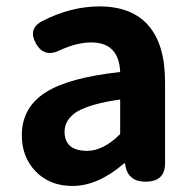

<svg xmlns="http://www.w3.org/2000/svg" viewBox="-20 -581 617 614"><path d="M211.9 13.7Q139.6 13.7 94.7 -32.2Q49.8 -78.1 49.8 -148.4Q49.8 -236.3 124.5 -284.7Q199.2 -333 364.3 -350.6Q360.4 -445.3 271.5 -445.3Q226.6 -445.3 172.9 -420.9Q121.1 -394.5 94.7 -442.4Q69.3 -488.3 113.3 -512.7Q206.1 -560.5 297.9 -560.5Q401.4 -560.5 454.6 -499.5Q507.8 -438.5 507.8 -319.3V-159.2V-58.6Q507.8 0 445.3 0Q390.6 0 380.9 -50.8L379.9 -58.6H377Q293 13.7 211.9 13.7ZM258.8 -98.6Q310.5 -98.6 364.3 -152.3V-262.7Q271.5 -250 225.6 -223.6Q186.5 -198.2 186.5 -160.2Q186.5 -98.6 258.8 -98.6Z"/></svg>

Font: Bpmf GenSen Rounded B
Style: B
Weight: 700
Foundry: But Ko
Version: Version 1.320